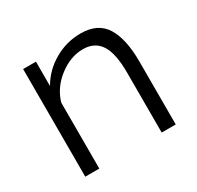

<svg xmlns="http://www.w3.org/2000/svg" viewBox="-121 -668 825 805"><g transform="rotate(-30 291.5 -265.0)"><path d="M513 -305V0H445V-291Q445 -383 417.5 -425.5Q390 -468 333 -468Q273 -468 217 -425Q161 -382 143 -319V0H75V-521H137V-403Q170 -461 229.5 -495.5Q289 -530 358 -530Q441 -530 477 -472Q513 -414 513 -305Z"/></g></svg>

Font: Raleway
Style: Regular
Weight: 400
Designer: Matt McInerney, Pablo Impallari, Rodrigo Fuenzalida
Foundry: Matt McInerney, Pablo Impallari, Rodrigo Fuenzalida
Version: Version 1.000;PS 001.001;hotconv 1.0.56; ttfautohint (v1.5)